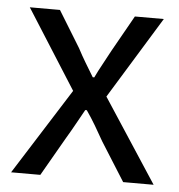

<svg xmlns="http://www.w3.org/2000/svg" viewBox="-44 -585 587 628"><g transform="rotate(5 249.0 -271.5)"><path d="M15 0 194 -283 29 -543H128L201 -424Q213 -401 226.5 -378.5Q240 -356 254 -333H259Q270 -356 282.5 -378.5Q295 -401 307 -424L374 -543H469L304 -274L483 0H383L303 -127Q289 -152 274.5 -176.5Q260 -201 244 -224H239Q226 -201 212.5 -176.5Q199 -152 184 -127L111 0Z"/></g></svg>

Font: Noto Sans TC Thin
Style: Regular
Weight: 400
Version: Version 2.004-H2;hotconv 1.0.118;makeotfexe 2.5.65603